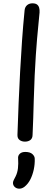

<svg xmlns="http://www.w3.org/2000/svg" viewBox="-20 -842 327 1155"><path d="M128 -780Q130 -800 143 -811Q156 -822 175 -822Q193 -822 202.5 -815Q212 -808 215.5 -795.5Q219 -783 218 -767Q216 -739 209.5 -678Q203 -617 195.5 -510Q188 -403 183 -236Q182 -183 180 -132.5Q178 -82 176 -32Q176 -10 163 0Q150 10 130 10Q111 10 97.5 0Q84 -10 85 -32Q88 -126 92 -221Q96 -316 101 -410Q106 -504 112.5 -597Q119 -690 128 -780ZM89 112Q87 95 98.5 83.5Q110 72 132 72Q161 72 175 85Q189 98 189 113Q190 146 183 178.5Q176 211 162.5 237.5Q149 264 128 281Q119 288 111 290.5Q103 293 96 293Q80 293 69 283Q58 273 58 258Q58 250 63.5 239.5Q69 229 74 219Q85 197 88 170Q91 143 89 112Z"/></svg>

Font: Playpen Sans Deva
Style: Regular
Weight: 400
Designer: Pooja Saxena, Gunjan Panchal, Laura Meseguer, Veronika Burian, José Scaglione
Foundry: TypeTogether
Version: Version 2.000